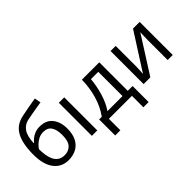

<svg xmlns="http://www.w3.org/2000/svg" viewBox="-60 -1390 2201 2201"><g transform="rotate(-45 1040.5 -289.5)"><path d="M57 -322Q57 -498 110 -596Q163 -694 281 -720Q346 -734 408 -745Q470 -756 524 -765L539 -688Q504 -682 460 -675Q416 -668 373 -660Q330 -652 299 -646Q234 -632 196 -578Q158 -524 153 -412H159Q173 -431 197.5 -451Q222 -471 256.5 -485Q291 -499 335 -499Q439 -499 492 -432Q545 -365 545 -258Q545 -168 514 -108.5Q483 -49 427.5 -19.5Q372 10 300 10Q189 10 123 -75Q57 -160 57 -322ZM307 -63Q372 -63 412 -105Q452 -147 452 -249Q452 -331 421.5 -378.5Q391 -426 321 -426Q276 -426 240.5 -406.5Q205 -387 180.5 -362Q156 -337 147 -320Q147 -271 154 -225Q161 -179 178.5 -142.5Q196 -106 227.5 -84.5Q259 -63 307 -63Z M772 0H684V-536H772Z M876 -74H919Q988 -170 1022.5 -290.5Q1057 -411 1058 -536H1340V-74H1418V186H1333V0H960V186H876ZM1255 -74V-467H1136Q1132 -416 1121.5 -362Q1111 -308 1095 -255.5Q1079 -203 1057.5 -156.5Q1036 -110 1010 -74Z M1523 -536H1606V-209Q1606 -200 1605.5 -183.5Q1605 -167 1604 -148.5Q1603 -130 1602 -113Q1601 -96 1600 -87L1887 -536H1995V0H1913V-316Q1913 -327 1913.5 -345.5Q1914 -364 1914.5 -383.5Q1915 -403 1915.5 -421Q1916 -439 1917 -448L1632 0H1523Z"/></g></svg>

Font: BC Sans
Style: Regular
Weight: 400
Designer: Monotype Design Team
Province of B.C.
Foundry: Monotype Imaging Inc.
Version: Version 2.000;GOOG;noto-source:20170915:90ef993387c0